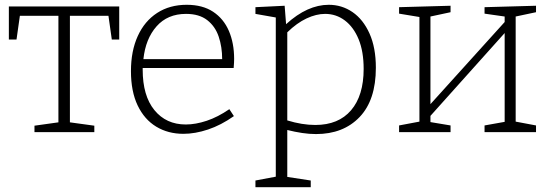

<svg xmlns="http://www.w3.org/2000/svg" viewBox="-20 -552 2300 802"><path d="M124 0V-27L224 -41V-486H63L49 -387H17V-525H478V-387H447L433 -486H272V-41L374 -27V0Z M746 7Q682 7 632.5 -23Q583 -53 555 -111.5Q527 -170 527 -255Q527 -339 555.5 -401.5Q584 -464 636.5 -498Q689 -532 760 -532Q826 -532 870 -503Q914 -474 936 -423Q958 -372 958 -306Q958 -298 957.5 -289.5Q957 -281 956 -268H576Q576 -265 576 -261Q576 -152 625 -92Q674 -32 756 -32Q797 -32 843.5 -47.5Q890 -63 938 -96L957 -67Q903 -29 849 -11Q795 7 746 7ZM757 -494Q680 -494 634 -442Q588 -390 579 -305H908Q908 -356 893.5 -399Q879 -442 845.5 -468Q812 -494 757 -494Z M1047 230V202L1132 186V-479L1047 -494V-522L1169 -528L1175 -451Q1220 -492 1264.5 -512Q1309 -532 1353 -532Q1408 -532 1452.5 -501.5Q1497 -471 1523.5 -412Q1550 -353 1550 -269Q1550 -134 1482 -63Q1414 8 1300 8Q1272 8 1242 3.5Q1212 -1 1180 -9V187L1278 202V230ZM1297 -30Q1394 -30 1446.5 -91.5Q1499 -153 1499 -264Q1499 -337 1478 -388Q1457 -439 1420.5 -466.5Q1384 -494 1338 -494Q1301 -494 1260.5 -475Q1220 -456 1180 -417V-49Q1242 -30 1297 -30Z M1647 0V-28L1732 -44V-481L1647 -495V-522L1862 -528V-501L1778 -483V-117L2088 -460V-483L2004 -495V-522L2219 -528V-501L2134 -483V-44L2219 -28V0H2004V-28L2088 -43V-414L1778 -68V-42L1862 -28V0Z"/></svg>

Font: Bitter Light
Style: Regular
Weight: 300
Designer: Sol Matas, and Bitter project Authors
Foundry: Sol Matas
Version: Version 2.001